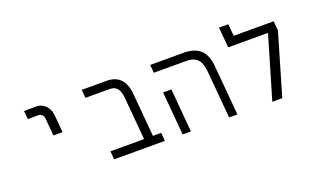

<svg xmlns="http://www.w3.org/2000/svg" viewBox="-73 -1116 2546 1531"><g transform="rotate(-20 1200.0 -350.5)"><path d="M242 -609Q221 -609 186.2 -608.5Q151.5 -608 142 -607L150 -536.5Q169 -537.5 236 -537.5Q256 -537.5 268.8 -525.5Q281.5 -513.5 283.5 -491L296.5 -344.5H374L361 -492.5Q358 -526 342.2 -552.5Q326.5 -579 300.8 -594Q275 -609 242 -609Z M843 -539H639.5L633 -609H844.5Q917 -609 959 -566.8Q1001 -524.5 1008.5 -438.5L1041 -70H1111L1117 0H686.5L680.5 -70H966L934 -432.5Q929.5 -486 908.5 -512.5Q887.5 -539 843 -539Z M1498.5 -540.5H1220L1214 -609H1497Q1590 -609 1638.5 -564.2Q1687 -519.5 1695.5 -422.5L1732.5 0H1662L1626.5 -405.5Q1620.5 -477.5 1588.5 -509Q1556.5 -540.5 1498.5 -540.5ZM1235.5 -367.5H1306L1338 0H1267.5Z M2258 -599.5 2265 -518.5 2113 0H2028.5L2184 -528H1846.5L1831 -701H1910L1919 -599.5Z"/></g></svg>

Font: JuliaMono Light
Style: Italic
Weight: 300
Italic angle: -9°
Monospace: yes
Designer: cormullion
Foundry: corm
Version: Version 0.054; ttfautohint (v1.8.4)